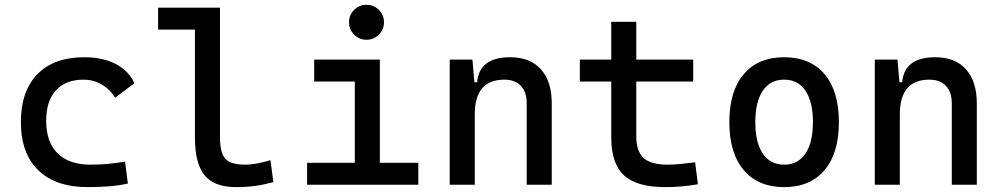

<svg xmlns="http://www.w3.org/2000/svg" viewBox="-20 -764 4142 794"><path d="M342.8 9.8Q210.4 9.8 138.4 -59.8Q66.4 -129.4 66.4 -259.8Q66.4 -386.7 134.5 -457Q202.6 -527.3 329.1 -527.3Q404.8 -527.3 458.7 -499.3Q512.7 -471.2 535.6 -419.9L456.1 -359.9Q434.1 -395.5 399.9 -415Q365.7 -434.6 325.2 -434.6Q252 -434.6 211.4 -390.4Q170.9 -346.2 170.9 -264.6Q170.9 -176.3 218.5 -129.6Q266.1 -83 354.5 -83Q390.6 -83 426.8 -86.4Q462.9 -89.8 497.1 -95.7L508.8 -4.9Q468.8 3.9 426 6.8Q383.3 9.8 342.8 9.8Z M956.1 9.8Q866.2 9.8 826.2 -39.1Q786.1 -87.9 786.1 -195.3V-641.6H633.8V-732.4H889.6V-200.2Q889.6 -159.2 897.5 -133.3Q905.3 -107.4 928 -95.2Q950.7 -83 995.1 -83Q1035.6 -83 1098.6 -101.6L1110.4 -10.7Q1070.8 0 1034.4 4.9Q998 9.8 956.1 9.8Z M1250 0V-90.8H1447.3V-426.8H1279.3V-517.6H1550.8V-90.8H1710V0ZM1495.6 -599.6Q1465.8 -599.6 1444.6 -620.8Q1423.3 -642.1 1423.3 -671.9Q1423.3 -702.1 1444.6 -723.1Q1465.8 -744.1 1495.6 -744.1Q1525.9 -744.1 1546.9 -723.1Q1567.9 -702.1 1567.9 -671.9Q1567.9 -642.1 1546.9 -620.8Q1525.9 -599.6 1495.6 -599.6Z M2158.2 0V-336.9Q2158.2 -383.8 2133.8 -409.2Q2109.4 -434.6 2065.4 -434.6Q1943.4 -434.6 1943.4 -291V0H1839.8V-517.6H1933.6L1941.9 -423.8H1953.1Q1961.9 -527.3 2089.8 -527.3Q2171.9 -527.3 2216.8 -477.5Q2261.7 -427.7 2261.7 -336.9V0Z M2730.5 9.8Q2612.8 9.8 2560.3 -39.1Q2507.8 -87.9 2507.8 -195.3V-426.8H2377.9V-517.6H2507.8V-673.8H2611.3V-517.6H2846.7V-426.8H2611.3V-200.2Q2611.3 -138.7 2641.4 -110.8Q2671.4 -83 2740.2 -83Q2764.6 -83 2792 -85.7Q2819.3 -88.4 2854.5 -92.8L2866.2 -2Q2832 3.9 2799.6 6.8Q2767.1 9.8 2730.5 9.8Z M3222.7 9.8Q3115.2 9.8 3055.7 -60.5Q2996.1 -130.9 2996.1 -258.8Q2996.1 -387.2 3055.7 -457.3Q3115.2 -527.3 3222.7 -527.3Q3330.6 -527.3 3389.9 -457.3Q3449.2 -387.2 3449.2 -258.8Q3449.2 -130.9 3389.9 -60.5Q3330.6 9.8 3222.7 9.8ZM3222.7 -83Q3279.8 -83 3310.8 -128.9Q3341.8 -174.8 3341.8 -258.8Q3341.8 -343.3 3310.8 -388.9Q3279.8 -434.6 3222.7 -434.6Q3165.5 -434.6 3134.5 -388.9Q3103.5 -343.3 3103.5 -258.8Q3103.5 -174.8 3134.5 -128.9Q3165.5 -83 3222.7 -83Z M3916 0V-336.9Q3916 -383.8 3891.6 -409.2Q3867.2 -434.6 3823.2 -434.6Q3701.2 -434.6 3701.2 -291V0H3597.7V-517.6H3691.4L3699.7 -423.8H3710.9Q3719.7 -527.3 3847.7 -527.3Q3929.7 -527.3 3974.6 -477.5Q4019.5 -427.7 4019.5 -336.9V0Z"/></svg>

Font: Cascadia Mono PL
Style: Regular
Weight: 400
Monospace: yes
Designer: Aaron Bell
Foundry: Saja Typeworks
Version: Version 2404.023; ttfautohint (v1.8.4)